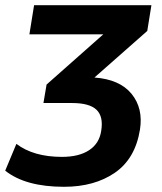

<svg xmlns="http://www.w3.org/2000/svg" viewBox="-61 -527 621 738"><path d="M185 191Q37 191 -41 129L2 26Q68 76 177 76Q243 76 282 50Q321 24 328 -24Q337 -79 310 -105Q283 -131 216 -131H106L118 -202L336 -395H52L70 -507H521L505 -408L302 -229Q399 -222 444.5 -166.5Q490 -111 477 -29Q459 83 380.5 137Q302 191 185 191Z"/></svg>

Font: Mulish ExtraBold
Style: Italic
Weight: 800
Italic angle: -9°
Designer: Vernon Adams
Foundry: Vernon Adams
Version: Version 3.603; ttfautohint (v1.8.3)